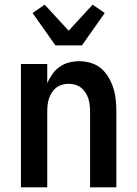

<svg xmlns="http://www.w3.org/2000/svg" viewBox="-20 -805 590 825"><path d="M70 0V-530H183V-448Q192 -468 205 -486.5Q218 -505 236.5 -518Q255 -531 277 -536.5Q299 -542 321 -542Q346 -542 371 -534.5Q396 -527 415 -510.5Q434 -494 447 -471.5Q460 -449 467.5 -425Q475 -401 477.5 -375.5Q480 -350 480 -325V0H367V-325Q367 -339 365.5 -353.5Q364 -368 359.5 -381.5Q355 -395 347.5 -407Q340 -419 328.5 -428Q317 -437 303 -441Q289 -445 275 -445Q261 -445 247 -441Q233 -437 221.5 -428Q210 -419 202.5 -407Q195 -395 190.5 -381.5Q186 -368 184.5 -353.5Q183 -339 183 -325V0ZM218 -610 120 -749 172 -785 275 -673 378 -785 430 -749 332 -610Z"/></svg>

Font: Lode Term
Style: Bold
Weight: 700
Monospace: yes
Designer: Belleve Invis
Foundry: Belleve Invis
Version: Version 29.2.0